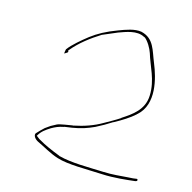

<svg xmlns="http://www.w3.org/2000/svg" viewBox="-102 -714 893 895"><g transform="rotate(15 344.5 -266.5)"><path d="M152 -431C151 -426 151 -422 151 -419L154 -422H155C169 -431 168 -429 166 -438L165 -439L167 -440C204 -485 251 -520 299 -550H300C322 -559 346 -570 368 -579C402 -591 452 -612 490 -591H491V-590H494C512 -576 529 -546 536 -525C553 -467 590 -409 587 -334C585 -264 532 -229 486 -199V-198C465 -184 436 -168 413 -155C374 -132 328 -116 278 -106H275L239 -100C225 -97 210 -95 203 -91L177 -77C170 -72 161 -66 153 -60C143 -51 130 -38 119 -26C113 -16 122 0 140 9C171 23 209 47 248 59C301 76 387 74 467 78C523 81 584 74 627 69V68H628C629 68 633 68 634 62C634 61 633 57 629 57C618 59 608 60 586 61C554 63 516 68 470 66C394 63 315 64 255 48H253V47C214 32 175 15 147 -2C140 -5 134 -12 127 -16L128 -18C141 -41 159 -53 181 -67C199 -77 213 -84 239 -89L240 -90H241L276 -95C318 -102 345 -111 380 -127L419 -148C431 -155 443 -163 455 -170H457L458 -171C491 -189 527 -211 552 -234V-235L554 -236C628 -301 594 -420 567 -485C544 -540 537 -596 472 -611C438 -616 401 -602 364 -588C313 -569 276 -549 242 -523C213 -500 175 -469 154 -441ZM472 -611H473ZM379 -127H380ZM554 -236Z"/></g></svg>

Font: Stray Cat
Style: HlExtObl
Weight: 100
Version: Version 1.0